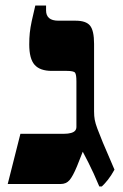

<svg xmlns="http://www.w3.org/2000/svg" viewBox="-20 -667 447 696"><path d="M340 9Q329 -17 319.5 -38Q310 -59 300 -78.5Q290 -98 280 -117L259 -64Q244 -28 232 -14Q220 0 200 0H8L54 -182H212Q227 -182 237.5 -185Q248 -188 252.5 -193.5Q257 -199 257 -207V-372Q257 -397 252 -403.5Q247 -410 222 -410H168Q125 -410 105.5 -432Q86 -454 86 -506Q86 -529 88 -548Q90 -567 95 -590.5Q100 -614 108 -647H147V-629Q147 -611 158 -601.5Q169 -592 192 -592H254Q292 -592 306.5 -574Q321 -556 321 -508V-263Q321 -246 323.5 -232.5Q326 -219 333 -200.5Q340 -182 353 -150L395 -52Q383 -30 370.5 -14.5Q358 1 349 9Z"/></svg>

Font: Noto Serif Hebrew ExtraBold
Style: Regular
Weight: 800
Version: Version 2.003